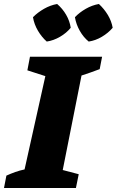

<svg xmlns="http://www.w3.org/2000/svg" viewBox="-55 -941 584 961"><path d="M-35 0 -23 -62Q-1 -72 21.5 -80Q44 -88 68 -93L172 -560L82 -589L95 -657H456L444 -595Q420 -586 397.5 -578Q375 -570 353 -563L259 -90L339 -69L325 0ZM231 -921Q258 -898 276 -867Q294 -836 299 -802Q278 -776 245.5 -757Q213 -738 179 -733Q154 -755 135 -787Q116 -819 110 -855Q134 -879 165.5 -897Q197 -915 231 -921ZM440 -921Q466 -897 484.5 -866.5Q503 -836 509 -802Q487 -776 455 -757Q423 -738 389 -733Q363 -754 344.5 -786.5Q326 -819 320 -855Q343 -879 374.5 -897Q406 -915 440 -921Z"/></svg>

Font: Piazzolla SC ExtraBold
Style: Italic
Weight: 800
Italic angle: -11.3°
Designer: Juan Pablo del Peral
Foundry: Huerta Tipografica
Version: Version 1.330